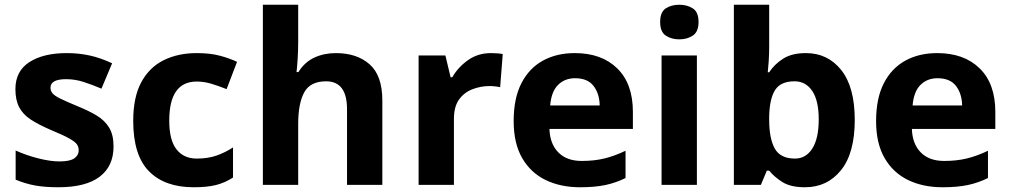

<svg xmlns="http://www.w3.org/2000/svg" viewBox="-20 -780 4262 810"><path d="M459 -162Q459 -79 400.5 -34.5Q342 10 226 10Q169 10 128 2.5Q87 -5 46 -22V-145Q90 -125 141 -112Q192 -99 231 -99Q275 -99 293.5 -112Q312 -125 312 -146Q312 -160 304.5 -171Q297 -182 272 -196Q247 -210 194 -232Q143 -254 110 -275.5Q77 -297 61 -327.5Q45 -358 45 -404Q45 -480 104 -518Q163 -556 261 -556Q312 -556 358 -546Q404 -536 453 -513L408 -406Q368 -423 332 -434.5Q296 -446 259 -446Q193 -446 193 -410Q193 -397 201.5 -386.5Q210 -376 234.5 -364Q259 -352 307 -332Q354 -313 388 -292.5Q422 -272 440.5 -241.5Q459 -211 459 -162Z M797 10Q675 10 608.5 -57.5Q542 -125 542 -270Q542 -370 576 -433Q610 -496 670.5 -526Q731 -556 810 -556Q866 -556 907.5 -545Q949 -534 980 -519L936 -404Q901 -418 870.5 -427Q840 -436 810 -436Q694 -436 694 -271Q694 -189 724.5 -150Q755 -111 810 -111Q857 -111 893 -123.5Q929 -136 963 -158V-31Q929 -9 891.5 0.5Q854 10 797 10Z M1238 -605Q1238 -565 1235.5 -528Q1233 -491 1231 -476H1239Q1265 -518 1306 -537Q1347 -556 1397 -556Q1486 -556 1539.5 -508.5Q1593 -461 1593 -356V0H1444V-319Q1444 -437 1356 -437Q1289 -437 1263.5 -390.5Q1238 -344 1238 -257V0H1089V-760H1238Z M2051 -556Q2062 -556 2077 -555Q2092 -554 2101 -552L2090 -412Q2083 -414 2069.5 -415.5Q2056 -417 2046 -417Q2008 -417 1973 -403.5Q1938 -390 1916.5 -360Q1895 -330 1895 -278V0H1746V-546H1859L1881 -454H1888Q1912 -496 1954 -526Q1996 -556 2051 -556Z M2405 -556Q2518 -556 2584 -491.5Q2650 -427 2650 -308V-236H2298Q2300 -173 2335.5 -137Q2371 -101 2434 -101Q2487 -101 2530 -111.5Q2573 -122 2619 -144V-29Q2579 -9 2534.5 0.5Q2490 10 2427 10Q2345 10 2282 -20.5Q2219 -51 2183 -113Q2147 -175 2147 -269Q2147 -365 2179.5 -428.5Q2212 -492 2270 -524Q2328 -556 2405 -556ZM2406 -450Q2363 -450 2334.5 -422Q2306 -394 2301 -335H2510Q2509 -385 2484 -417.5Q2459 -450 2406 -450Z M2846 -760Q2879 -760 2903 -744.5Q2927 -729 2927 -687Q2927 -646 2903 -630Q2879 -614 2846 -614Q2812 -614 2788.5 -630Q2765 -646 2765 -687Q2765 -729 2788.5 -744.5Q2812 -760 2846 -760ZM2920 -546V0H2771V-546Z M3225 -583Q3225 -552 3223 -522Q3221 -492 3219 -475H3225Q3247 -509 3284 -532.5Q3321 -556 3380 -556Q3472 -556 3529 -484.5Q3586 -413 3586 -274Q3586 -134 3528 -62Q3470 10 3376 10Q3316 10 3281.5 -11.5Q3247 -33 3225 -60H3215L3190 0H3076V-760H3225ZM3332 -437Q3274 -437 3250.5 -401Q3227 -365 3225 -291V-275Q3225 -196 3248.5 -153.5Q3272 -111 3334 -111Q3380 -111 3407 -153.5Q3434 -196 3434 -276Q3434 -356 3406.5 -396.5Q3379 -437 3332 -437Z M3934 -556Q4047 -556 4113 -491.5Q4179 -427 4179 -308V-236H3827Q3829 -173 3864.5 -137Q3900 -101 3963 -101Q4016 -101 4059 -111.5Q4102 -122 4148 -144V-29Q4108 -9 4063.5 0.5Q4019 10 3956 10Q3874 10 3811 -20.5Q3748 -51 3712 -113Q3676 -175 3676 -269Q3676 -365 3708.5 -428.5Q3741 -492 3799 -524Q3857 -556 3934 -556ZM3935 -450Q3892 -450 3863.5 -422Q3835 -394 3830 -335H4039Q4038 -385 4013 -417.5Q3988 -450 3935 -450Z"/></svg>

Font: Noto Sans Gurmukhi
Style: Bold
Weight: 700
Designer: Jelle Bosma - Monotype Design Team
Foundry: Monotype Imaging Inc.
Version: Version 2.004; ttfautohint (v1.8.4.7-5d5b)